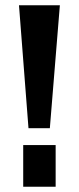

<svg xmlns="http://www.w3.org/2000/svg" viewBox="-20 -708 299 728"><path d="M88 -222 52 -688H207L169 -222ZM68 0V-158H191V0Z"/></svg>

Font: Archivo ExtraCondensed ExtraBold
Style: Regular
Weight: 800
Width: 2
Designer: Hector Gatti
Foundry: Omnibus-Type
Version: Version 2.001